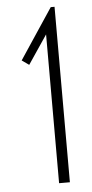

<svg xmlns="http://www.w3.org/2000/svg" viewBox="-52 -747 375 780"><g transform="rotate(-5 135.0 -357.0)"><path d="M157 0.5V-661L191.5 -657.5L78 -489L49 -509.5L185.5 -715H201V0.5Z"/></g></svg>

Font: Russolo 10pt ExtraLight
Style: Regular
Weight: 200
Designer: Micah Stupak-Hahn
Version: Version 1.000